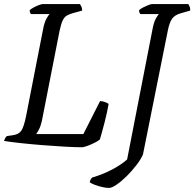

<svg xmlns="http://www.w3.org/2000/svg" viewBox="-29 -724 955 944"><path d="M376 0Q340 0 287.5 -3Q235 -6 178.5 -10.5Q122 -15 72 -20.5Q22 -26 -9 -31Q-4 -48 5 -55L33 -59Q63 -63 75.5 -81Q88 -99 99 -152L182 -576Q189 -614 199.5 -632.5Q210 -651 215 -655H123Q117 -663 117 -674Q123 -680 136 -687Q149 -694 162 -699Q175 -704 182 -704H364Q367 -700 371 -692Q375 -684 375 -672L328 -659Q311 -654 299 -647Q287 -640 279 -623Q271 -606 264 -573L177 -130Q171 -104 163 -88.5Q155 -73 149 -65H381L463 -227Q474 -227 486.5 -222.5Q499 -218 505 -213Q498 -172 485.5 -123.5Q473 -75 462 -38Q452 -30 435 -21.5Q418 -13 401.5 -7Q385 -1 376 0ZM507 200Q494 200 475.5 196Q457 192 439 185.5Q421 179 412 172Q416 156 424 149Q481 132 526 107.5Q571 83 596 60L720 -576Q727 -615 737.5 -633Q748 -651 752 -655H661Q659 -658 656.5 -662.5Q654 -667 655 -674Q662 -681 675 -687.5Q688 -694 700.5 -699Q713 -704 719 -704H897Q899 -700 903 -692Q907 -684 906 -672L861 -659Q831 -651 817.5 -632.5Q804 -614 796 -573L674 35Q665 57 643.5 85.5Q622 114 596 140Q570 166 545.5 183Q521 200 507 200Z"/></svg>

Font: Texturina Light
Style: Italic
Weight: 300
Italic angle: -11°
Designer: Guillermo Torres Carreño
Foundry: Omnibus-Type
Version: Version 1.002; ttfautohint (v1.8.3)